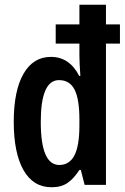

<svg xmlns="http://www.w3.org/2000/svg" viewBox="-20 -780 526 810"><path d="M198 10Q120 10 79 -62.5Q38 -135 38 -266Q38 -397 79 -468.5Q120 -540 195 -540Q273 -540 314 -460H319Q317 -488 316 -509.5Q315 -531 315 -546V-596H215V-677H315V-760H427V-677H486V-596H427V0H337L321 -63H315Q291 -26 264.5 -8Q238 10 198 10ZM230 -84Q273 -84 294 -124.5Q315 -165 315 -251V-275Q315 -362 294.5 -402Q274 -442 229 -442Q152 -442 152 -266Q152 -84 230 -84Z"/></svg>

Font: Noto Sans Arabic ExtCond SemBd
Style: Regular
Weight: 600
Width: 2
Designer: Monotype Design Team, Nadine Chahine, Nizar Qandah and Khaled Hosny
Foundry: Monotype Imaging Inc.
Version: Version 2.012; ttfautohint (v1.8.4.7-5d5b)